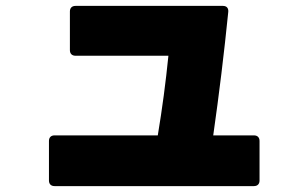

<svg xmlns="http://www.w3.org/2000/svg" viewBox="-20 -618 1040 651"><path d="M165 13H841C853 13 860 6 860 -6V-140C860 -152 853 -159 841 -159H703C723 -299 740 -439 754 -578C755 -591 748 -598 736 -598H236C224 -598 217 -591 217 -579V-448C217 -436 224 -429 236 -429H551C542 -339 530 -249 515 -159H165C153 -159 146 -152 146 -140V-6C146 6 153 13 165 13Z"/></svg>

Font: LINE Seed JP App_OTF ExtraBold
Style: Regular
Weight: 800
Designer: LINE & Fontrix & Fontworks
Version: Version 1.013